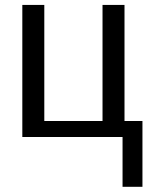

<svg xmlns="http://www.w3.org/2000/svg" viewBox="-20 -548 613 768"><path d="M157.2 -528.3V-64H390.1V-528.3H478V-64H549.8V199.2H470.2V0H69.3V-528.3Z"/></svg>

Font: Liberation Sans
Style: Regular
Weight: 400
Designer: Steve Matteson
Foundry: Ascender Corporation
Version: Version 2.00.1